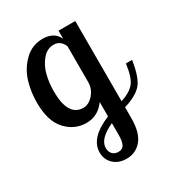

<svg xmlns="http://www.w3.org/2000/svg" viewBox="-178 -624 925 993"><g transform="rotate(-30 284.5 -127.5)"><path d="M32 -233Q32 -298 50 -357Q68 -416 113 -460.5Q158 -505 222 -505Q290 -505 315 -452V-500H415V-21Q471 -39 496.5 -69.5Q522 -100 532 -179H569Q554 -80 521.5 -43.5Q489 -7 415 15V79Q415 167 380 208.5Q345 250 290 250Q242 250 213 222Q184 194 184 152Q184 66 315 12V-74Q272 -14 203 -14Q133 -14 82.5 -68Q32 -122 32 -233ZM137 -240Q137 -90 228 -90Q260 -90 287.5 -121Q315 -152 315 -194V-407Q297 -450 256 -450Q216 -450 187.5 -415Q159 -380 148 -334.5Q137 -289 137 -240ZM223 148Q223 171 236 184.5Q249 198 271 198Q296 198 305.5 179Q315 160 315 122V52Q223 94 223 148Z"/></g></svg>

Font: Lobster Two
Style: Regular
Weight: 400
Designer: Pablo Impallari
Foundry: Pablo Impallari. www.impallari.com
Version: Version 1.006